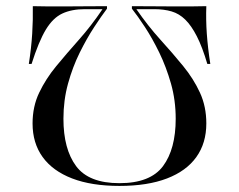

<svg xmlns="http://www.w3.org/2000/svg" viewBox="-20 -591 774 622"><path d="M648.4 -571Q646.8 -526.6 650 -481.5Q653.2 -436.3 661.3 -383.9H651.6Q635.5 -438.7 617.7 -473.4Q600 -508.1 580.2 -527.4Q560.5 -546.8 535.9 -554Q511.3 -561.3 479.8 -561.3H421.8Q459.7 -506.5 499.6 -462.5Q539.5 -418.5 573.4 -377Q607.3 -335.5 627.8 -290.7Q648.4 -246 648.4 -191.1Q648.4 -127.4 616.1 -82.3Q583.9 -37.1 521 -12.9Q458.1 11.3 366.9 11.3Q276.6 11.3 213.7 -12.9Q150.8 -37.1 118.1 -82.3Q85.5 -127.4 85.5 -191.1Q85.5 -246 106.9 -290.7Q128.2 -335.5 162.1 -376.6Q196 -417.7 235.5 -462.1Q275 -506.5 312.1 -561.3H254.8Q212.1 -561.3 181.9 -547.2Q151.6 -533.1 128.6 -495.2Q105.6 -457.3 82.3 -383.9H73.4Q81.5 -436.3 84.3 -481.5Q87.1 -526.6 86.3 -571Q109.7 -570.2 138.3 -570.2Q166.9 -570.2 187.1 -570.2Q216.9 -570.2 251.2 -570.6Q285.5 -571 326.6 -571V-562.9Q308.9 -539.5 285.1 -503.2Q261.3 -466.9 238.3 -420.6Q215.3 -374.2 200.4 -320.2Q185.5 -266.1 185.5 -206.5Q185.5 -108.1 226.6 -52.8Q267.7 2.4 366.9 2.4Q466.9 2.4 508.1 -52.8Q549.2 -108.1 549.2 -206.5Q549.2 -266.1 533.9 -320.2Q518.5 -374.2 496 -420.6Q473.4 -466.9 449.6 -503.2Q425.8 -539.5 407.3 -562.9V-571Q448.4 -571 482.7 -570.6Q516.9 -570.2 547.6 -570.2Q568.5 -570.2 596.4 -570.2Q624.2 -570.2 648.4 -571Z"/></svg>

Font: Playfair 144pt SemiExpanded Medium
Style: Regular
Weight: 500
Width: 6
Designer: Claus Eggers Sørensen
Foundry: Claus Eggers Sørensen
Version: Version 2.203